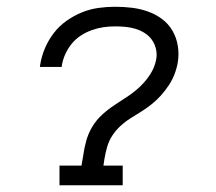

<svg xmlns="http://www.w3.org/2000/svg" viewBox="-20 -548 640 568"><path d="M156 0V-58H221L226 -87Q229 -109 235 -131Q241 -153 253 -173Q265 -193 282.5 -209Q300 -225 320 -238Q340 -251 359.5 -264Q379 -277 396 -293.5Q413 -310 425.5 -330Q438 -350 442 -372Q445 -387 441.5 -402.5Q438 -418 429.5 -430Q421 -442 408.5 -450Q396 -458 381.5 -462.5Q367 -467 351.5 -468.5Q336 -470 320 -470Q303 -470 286 -467.5Q269 -465 252 -459Q235 -453 219.5 -443Q204 -433 192.5 -419Q181 -405 173.5 -388.5Q166 -372 163 -355Q163 -354 163 -352.5Q163 -351 162 -350H98Q98 -352 98.5 -354Q99 -356 99 -357Q103 -382 113 -405.5Q123 -429 139 -450Q155 -471 177 -486.5Q199 -502 222.5 -511.5Q246 -521 271 -524.5Q296 -528 320 -528Q346 -528 370.5 -525Q395 -522 417.5 -514Q440 -506 459 -492Q478 -478 490 -457.5Q502 -437 506 -412.5Q510 -388 506 -364Q503 -346 496.5 -329Q490 -312 479.5 -296Q469 -280 456.5 -266Q444 -252 429 -240Q414 -228 398 -218Q382 -208 366 -198Q350 -188 336 -175Q322 -162 312 -146.5Q302 -131 297 -113.5Q292 -96 289 -78L286 -58H343V0Z"/></svg>

Font: Iosevka Etoile Light Oblique
Style: Regular
Weight: 300
Italic angle: -9°
Designer: Belleve Invis
Foundry: Belleve Invis
Version: Version 15.5.2; ttfautohint (v1.8.4)